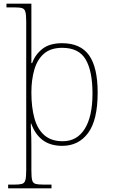

<svg xmlns="http://www.w3.org/2000/svg" viewBox="-20 -780 614 1040"><path d="M24 240V220H56Q85 220 99 216Q113 212 117.5 195.5Q122 179 122 142V-663Q122 -700 117.5 -716Q113 -732 99.5 -736Q86 -740 57 -740H15V-760H150V-557Q150 -537 150 -517.5Q150 -498 150 -478Q150 -458 150 -438H154Q171 -485 210 -515.5Q249 -546 316 -546Q416 -546 462.5 -480.5Q509 -415 509 -278Q509 -130 457.5 -60Q406 10 317 10Q253 10 211.5 -21Q170 -52 149 -111H147Q147 -105 147 -95Q147 -85 148 -70.5Q149 -56 149.5 -35Q150 -14 150 13V142Q150 179 154 195.5Q158 212 173 216Q188 220 220 220H259V240ZM320 -15Q397 -15 439 -82Q481 -149 481 -273Q481 -395 444 -458Q407 -521 317 -521Q255 -521 218.5 -489.5Q182 -458 166 -403Q150 -348 150 -279Q150 -199 166.5 -139.5Q183 -80 220.5 -47.5Q258 -15 320 -15Z"/></svg>

Font: Noto Serif Armenian Thin
Style: Regular
Weight: 250
Version: Version 2.007